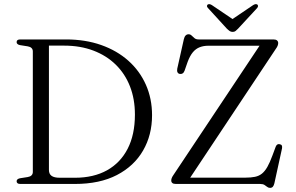

<svg xmlns="http://www.w3.org/2000/svg" viewBox="-20 -891 1432 930"><path d="M60.5 -13Q60.5 -24 76.5 -27.5L114.5 -33.5Q126.5 -35.5 132.8 -41.8Q139 -48 139 -58V-642Q139 -652 132.8 -658.2Q126.5 -664.5 114.5 -666.5L76.5 -672.5Q60.5 -676 60.5 -687Q60.5 -693.5 64.8 -696.8Q69 -700 78.5 -700H299.5Q393.5 -700 470 -673Q546.5 -646 601.8 -596.8Q657 -547.5 686.8 -480.2Q716.5 -413 716.5 -333Q716.5 -237 673 -161.8Q629.5 -86.5 546.2 -43.2Q463 0 343 0H78.5Q69 0 64.8 -3.5Q60.5 -7 60.5 -13ZM342.5 -30Q433.5 -30 498.5 -66.2Q563.5 -102.5 598.5 -170.8Q633.5 -239 633.5 -336Q633.5 -411.5 609.5 -472.8Q585.5 -534 540.5 -578Q495.5 -622 432.2 -646Q369 -670 290.5 -670H217V-67.5Q217 -48.5 229.8 -39.2Q242.5 -30 269.5 -30ZM1316.5 -655 891 -15 852 -30.5H1168.5Q1195.5 -30.5 1215 -34.5Q1234.5 -38.5 1248.8 -50Q1263 -61.5 1275 -82.5Q1287 -103.5 1299.5 -137.5L1315.5 -180.5Q1318.5 -188 1323.2 -191Q1328 -194 1335 -192.5Q1343 -191 1345.2 -185.8Q1347.5 -180.5 1346 -172L1309 -3Q1306.5 7.5 1301.8 13.2Q1297 19 1288 19Q1280 19 1274.2 14.2Q1268.5 9.5 1261 4.8Q1253.5 0 1240 0H832Q820 0 814.8 -4.5Q809.5 -9 809.5 -16.5Q809.5 -22.5 811.8 -28.5Q814 -34.5 819.5 -42.5L1247.5 -685L1258.5 -669.5H989Q966 -669.5 947.2 -662.2Q928.5 -655 914.2 -638Q900 -621 889 -591.5L874 -548.5Q870.5 -539 864.2 -535.2Q858 -531.5 851 -533Q843.5 -534 840 -540.5Q836.5 -547 838.5 -558L870.5 -701Q873.5 -713.5 879.2 -719.2Q885 -725 893.5 -725Q902 -725 908.2 -718.8Q914.5 -712.5 922 -706.2Q929.5 -700 942 -700H1304.5Q1316.5 -700 1322 -695Q1327.5 -690 1327.5 -682.5Q1327.5 -677 1325 -670Q1322.5 -663 1316.5 -655ZM1117 -791.5 1006 -866.5Q993.5 -874 986 -869Q983 -866.5 982.5 -862Q982 -857.5 987.5 -852L1078.5 -752.5Q1086 -745 1092.2 -740.8Q1098.5 -736.5 1107 -736.5Q1115.5 -736.5 1121 -740.8Q1126.5 -745 1133.5 -752.5L1225.5 -852Q1230 -857.5 1229.8 -862Q1229.5 -866.5 1226.5 -869Q1219 -874 1206.5 -866.5L1095.5 -791.5Z"/></svg>

Font: Fraunces Light
Style: Regular
Weight: 300
Version: Version 1.000;[b76b70a41]